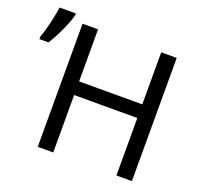

<svg xmlns="http://www.w3.org/2000/svg" viewBox="-152 -900 1095 1046"><g transform="rotate(20 395.0 -377.0)"><path d="M-23.4 -554.7H29.3C47.4 -583.5 65.4 -616.7 82.5 -654.8C99.6 -692.9 110.4 -722.2 115.2 -742.7V-753.9H21.5C18.1 -730 12.2 -699.7 3.9 -662.1C-4.9 -624.5 -14.2 -593.3 -23.4 -568.8ZM714.8 -713.9H625V-412.1H258.8V-713.9H168.9V0H258.8V-333H625V0H714.8Z"/></g></svg>

Font: Noto Reveo Sans
Style: Regular
Weight: 400
Designer: Monotype Design team
Foundry: Monotype Imaging Inc.
Version: Version 1.04